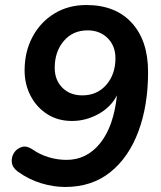

<svg xmlns="http://www.w3.org/2000/svg" viewBox="-20 -735 640 765"><path d="M239 10Q193 10 143.5 -5Q94 -20 50 -52Q29 -68 27 -89Q25 -110 36.5 -127Q48 -144 67.5 -149.5Q87 -155 109 -140Q139 -119 174 -108.5Q209 -98 245 -98Q326 -98 379.5 -165Q433 -232 446 -355Q421 -307 371 -280Q321 -253 267 -253Q211 -253 168.5 -280Q126 -307 102 -353Q78 -399 78 -454Q78 -529 109.5 -588Q141 -647 196.5 -681Q252 -715 324 -715Q440 -715 505 -644Q570 -573 570 -448Q570 -315 531.5 -211.5Q493 -108 419.5 -49Q346 10 239 10ZM308 -355Q367 -355 403.5 -397Q440 -439 440 -503Q440 -552 409 -583Q378 -614 329 -614Q270 -614 234 -571.5Q198 -529 198 -465Q198 -416 228.5 -385.5Q259 -355 308 -355Z"/></svg>

Font: Nunito
Style: Bold Italic
Weight: 700
Italic angle: -9°
Designer: Vernon Adams
Foundry: Vernon Adams
Version: Version 3.601; ttfautohint (v1.8.2.53-6de2)